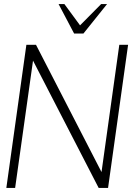

<svg xmlns="http://www.w3.org/2000/svg" viewBox="-20 -919 658 939"><path d="M11 0 109 -700H156L476.5 -77.5L563.5 -700H606.5L508.5 0H462.5L141.5 -622.5L54 0ZM342.5 -755 266.5 -899H295L371.5 -795L474.5 -899H503.5L388 -755Z"/></svg>

Font: Urbanist ExtraLight
Style: Italic
Weight: 250
Version: Version 1.303